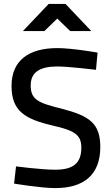

<svg xmlns="http://www.w3.org/2000/svg" viewBox="-20 -952 572 982"><path d="M479 -683C479 -683 350 -706 273 -706C129 -706 39 -644 39 -513C39 -384 106 -343 253 -309C361 -284 396 -263 396 -197C396 -115 352 -84 262 -84C191 -84 62 -101 62 -101L52 -13C52 -13 188 10 263 10C403 10 493 -53 493 -200C493 -322 437 -359 296 -396C178 -425 137 -441 137 -515C137 -582 183 -612 273 -612C331 -612 471 -595 471 -595ZM97 -793H207L273 -857L339 -793H447L315 -932H229Z"/></svg>

Font: TitilliumText22L
Style: 600 wt
Weight: 600
Designer: Campivisivi
Foundry: Campivisivi
Version: 1.000